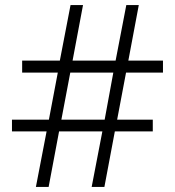

<svg xmlns="http://www.w3.org/2000/svg" viewBox="-20 -734 686 754"><path d="M121 0H171L212 -218H382L340 0H390L431 -218H580V-264H440L475 -449H620V-496H484L525 -714H476L434 -496H265L306 -714H257L215 -496H67V-449H207L172 -264H27V-218H163ZM221 -264 256 -449H425L391 -264Z"/></svg>

Font: Noto Sans Malayalam Light
Style: Regular
Weight: 300
Designer: Jelle Bosma - Monotype Design Team
Foundry: Monotype Imaging Inc.
Version: Version 2.104